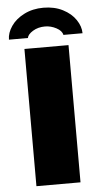

<svg xmlns="http://www.w3.org/2000/svg" viewBox="-59 -922 508 959"><g transform="rotate(-5 194.5 -442.5)"><path d="M84 -688H305V0H84ZM196 -885Q251 -885 293 -863.5Q335 -842 357.5 -808.5Q380 -775 380 -741H284Q280 -762 252.5 -776.5Q225 -791 196 -791Q161 -791 135 -775Q109 -759 106 -741H11Q11 -775 34 -808.5Q57 -842 99.5 -863.5Q142 -885 196 -885Z"/></g></svg>

Font: Archivo Black
Style: Regular
Weight: 400
Designer: Hector Gatti
Foundry: Omnibus-Type
Version: Version 1.101; ttfautohint (v1.8)